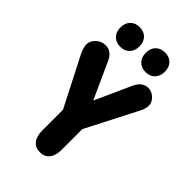

<svg xmlns="http://www.w3.org/2000/svg" viewBox="-241 -875 969 969"><g transform="rotate(45 244.0 -390.5)"><path d="M175 -223V-74Q175 -34 193 -11.5Q211 11 244 11Q277 11 295 -11.5Q313 -34 313 -74V-223L453 -496Q467 -521 467 -544Q467 -568 447 -587Q427 -606 401 -606Q358 -606 335 -552L250 -364L166 -549Q154 -579 137 -592.5Q120 -606 96 -606Q69 -606 47 -586Q25 -566 25 -540Q25 -519 39 -489ZM154 -792Q123 -792 104.5 -773Q86 -754 86 -722Q86 -691 104.5 -671.5Q123 -652 154 -652Q185 -652 203.5 -671.5Q222 -691 222 -722Q222 -754 203.5 -773Q185 -792 154 -792ZM335 -792Q304 -792 285.5 -773Q267 -754 267 -722Q267 -691 285.5 -671.5Q304 -652 335 -652Q366 -652 384.5 -671.5Q403 -691 403 -722Q403 -754 384.5 -773Q366 -792 335 -792Z"/></g></svg>

Font: Beiruti ExtraBold
Style: Regular
Weight: 800
Designer: Arlette Boutros
Foundry: Boutros
Version: Version 1.41